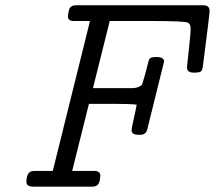

<svg xmlns="http://www.w3.org/2000/svg" viewBox="-20 -701 807 721"><path d="M79.1 -18.1Q79.1 -45.9 92.8 -55.2Q97.7 -59.1 107.9 -59.1H178.2L317.9 -622.1H256.8Q234.9 -622.1 234.9 -640.1Q234.9 -644 236.8 -654.1Q238.8 -664.1 241 -668.9Q243.2 -673.8 249 -677.5Q254.9 -681.2 265.1 -681.2H743.2Q767.1 -681.2 767.1 -660.2Q767.1 -647 742.2 -455.1Q740.2 -436 733.6 -432.1Q727.1 -428.2 709 -428.2H708Q682.1 -428.2 682.1 -448.2Q682.1 -453.1 689 -513.2Q695.8 -573.2 695.8 -594.2Q695.8 -611.3 685.1 -616.2Q668.9 -622.1 550.8 -622.1H392.1L329.1 -370.1H423.8Q461.9 -370.1 476.1 -370.1Q490.2 -370.1 501.2 -375Q512.2 -379.9 513.7 -384.5Q515.1 -389.2 520 -405Q524.9 -420.9 529.1 -437Q533.2 -453.1 534.7 -460Q536.1 -466.8 538.6 -473.9Q541 -481 544.4 -482.9Q547.9 -484.9 553 -485.8Q558.1 -486.8 567.9 -486.8Q595.7 -486.8 596.2 -470.2Q596.2 -468.3 533.2 -215.8Q528.3 -194.8 506.8 -194.8H501Q474.1 -194.8 474.1 -211.9Q474.1 -219.7 481.4 -251Q488.8 -282.2 493.2 -308.1Q466.3 -311 412.1 -311H314L251 -59.1H334Q356.9 -59.1 356.9 -41Q355 -6.8 338.9 -2Q331.1 0 326.2 0H106Q79.1 0 79.1 -18.1Z"/></svg>

Font: CMU Concrete
Style: Italic
Weight: 500
Italic angle: -14.04°
Version: Version 0.7.0